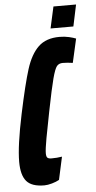

<svg xmlns="http://www.w3.org/2000/svg" viewBox="-58 -879 461 922"><g transform="rotate(-5 172.5 -418.0)"><path d="M7 -115Q7 -192 39 -344Q69 -486 91 -555.5Q113 -625 150 -660.5Q187 -696 252 -696Q277 -696 298 -691Q319 -686 331 -681L305 -566Q279 -570 257 -570Q238 -570 228 -557.5Q218 -545 206 -500Q194 -455 172 -344Q157 -270 147.5 -217Q138 -164 138 -145Q138 -128 144 -123Q150 -118 163 -118Q190 -118 214 -122L190 -12Q176 -4 155 2Q134 8 118 8Q57 8 32 -21.5Q7 -51 7 -115ZM213 -740 236 -844H345L323 -740Z"/></g></svg>

Font: Saira Ultra Condensed Black
Style: Italic
Weight: 900
Width: 1
Italic angle: -12°
Designer: Hector Gatti with collaboration of the Omnibus-Type team
Foundry: Omnibus-Type
Version: Version 1.001; ttfautohint (v1.8)